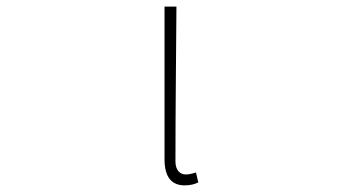

<svg xmlns="http://www.w3.org/2000/svg" viewBox="-20 -547 1040 580"><path d="M538 13C556 13 569 9 579 4L572 -26C559 -22 551 -20 541 -20C524 -20 510 -33 510 -59C510 -217 512 -368 513 -527H477V-66C477 -10 500 13 538 13Z"/></svg>

Font: Harano Aji Gothic K1 ExtraLight
Style: Regular
Weight: 250
Foundry: Masamichi Hosoda
Version: HaranoAjiGothicK1-ExtraLight version 20230610;ttx 4.39.4